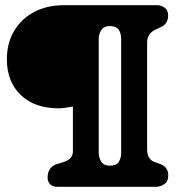

<svg xmlns="http://www.w3.org/2000/svg" viewBox="-20 -720 690 740"><path d="M582 0H198.5Q183.5 0 173.5 -9.8Q163.5 -19.5 163.5 -36Q163.5 -56.5 173 -69.2Q182.5 -82 197.5 -87L228 -96.5Q261 -108 261 -137V-309.5Q245 -306.5 231.8 -304.5Q218.5 -302.5 206.5 -302.5Q113 -302.5 59.8 -354Q6.5 -405.5 6.5 -491.5Q6.5 -553.5 34.2 -600.5Q62 -647.5 111.5 -673.8Q161 -700 226.5 -700H586.5Q601.5 -700 614.8 -690.2Q628 -680.5 628 -660.5Q628 -644 621.2 -633.5Q614.5 -623 603 -617L575.5 -604Q547 -588.5 547 -556V-144.5Q547 -107.5 573.5 -96.5L598.5 -87.5Q612.5 -82 620.5 -71.5Q628.5 -61 628.5 -44Q628.5 -20.5 613 -10.2Q597.5 0 582 0ZM447 -130.5V-570Q447 -591.5 437.5 -605.5Q428 -619.5 403.5 -619.5Q380 -619.5 370.2 -603.8Q360.5 -588 360.5 -570V-130.5Q360.5 -112.5 370.2 -97Q380 -81.5 403.5 -81.5Q428 -81.5 437.5 -95.8Q447 -110 447 -130.5Z"/></svg>

Font: Fraunces 144pt SuperSoft
Style: Bold
Weight: 700
Version: Version 1.000;[b76b70a41]